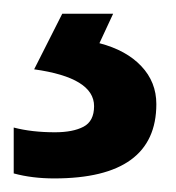

<svg xmlns="http://www.w3.org/2000/svg" viewBox="-20 -20 256 280"><path d="M208 131.8Q208 240.2 59.1 240.2Q26.9 240.2 0 232.9V166Q26.4 172.9 60.1 172.9Q86.4 172.9 101.8 164.8Q117.2 156.7 117.2 134.8Q117.2 93.3 29.8 81.1L70.8 0H145L125 43Q164.1 53.2 186 76.4Q208 99.6 208 131.8Z"/></svg>

Font: TypoPRO Open Sans
Style: Regular
Weight: 600
Foundry: Ascender Corporation
Version: Version 1.10